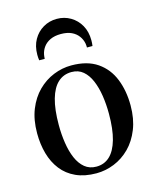

<svg xmlns="http://www.w3.org/2000/svg" viewBox="-116 -845 756 936"><g transform="rotate(-15 262.0 -377.0)"><path d="M24.5 -252Q24.5 -320 45.2 -371.8Q66 -423.5 101.2 -458.5Q136.5 -493.5 180.5 -511.2Q224.5 -529 270.5 -529Q351 -529 401.8 -494Q452.5 -459 476.2 -399.5Q500 -340 500 -266Q500 -198.5 479.2 -146.5Q458.5 -94.5 423.5 -59.5Q388.5 -24.5 344.5 -6.8Q300.5 11 254.5 11Q195 11 151.2 -9Q107.5 -29 79.5 -65Q51.5 -101 38 -148.8Q24.5 -196.5 24.5 -252ZM262.5 -20.5Q302.5 -20.5 330.2 -46.5Q358 -72.5 372.8 -124.5Q387.5 -176.5 387.5 -254Q387.5 -301.5 380.8 -345.2Q374 -389 359.5 -423.2Q345 -457.5 321.5 -477.5Q298 -497.5 263.5 -497.5Q223 -497.5 194.8 -471.8Q166.5 -446 151.8 -394.2Q137 -342.5 137 -264Q137 -216 143.8 -172.2Q150.5 -128.5 165.2 -94.2Q180 -60 204 -40.2Q228 -20.5 262.5 -20.5ZM261 -766.5Q299 -766.5 330 -748.2Q361 -730 379.2 -697.8Q397.5 -665.5 397.5 -622Q397.5 -614 397 -607.5Q396.5 -601 395.5 -593.5H367.5Q367.5 -598 367.2 -603.5Q367 -609 366 -614Q362 -635 349.2 -652.2Q336.5 -669.5 314.8 -679.8Q293 -690 261 -690Q230 -690 208 -679.8Q186 -669.5 173.2 -652.2Q160.5 -635 156.5 -614Q155.5 -609 155 -603.5Q154.5 -598 154.5 -593.5H126.5Q125.5 -601 125 -607.5Q124.5 -614 124.5 -622Q124.5 -665.5 142.8 -697.8Q161 -730 192 -748.2Q223 -766.5 261 -766.5Z"/></g></svg>

Font: Merriweather 120pt
Style: Regular
Weight: 400
Version: Version 2.100